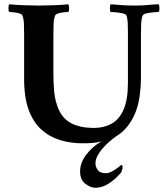

<svg xmlns="http://www.w3.org/2000/svg" viewBox="-20 -666 773 899"><path d="M455 -4Q433 2 412 3.5Q391 5 366 5Q311 5 261.5 -10Q212 -25 174 -59Q136 -93 114.5 -151Q93 -209 93 -294V-501Q93 -533 92 -555.5Q91 -578 85 -593Q83 -600 70 -603.5Q57 -607 43.5 -608.5Q30 -610 23 -610Q19 -615 19.5 -628.5Q20 -642 23 -646Q52 -643 91.5 -641.5Q131 -640 162 -640Q193 -640 232.5 -641.5Q272 -643 300 -646Q303 -642 303.5 -628.5Q304 -615 300 -610Q294 -610 280 -608.5Q266 -607 253.5 -603.5Q241 -600 238 -593Q232 -578 231 -555.5Q230 -533 230 -501V-322Q230 -273 234 -233.5Q238 -194 254 -155Q268 -123 290 -105Q312 -87 336.5 -79Q361 -71 383.5 -69Q406 -67 420 -67Q466 -67 502 -86.5Q538 -106 558.5 -152.5Q579 -199 579 -279V-501Q579 -504 579 -507.5Q579 -511 579 -514Q579 -540 578 -560Q577 -580 572 -593Q570 -600 554 -603.5Q538 -607 521.5 -608.5Q505 -610 498 -610Q494 -615 494.5 -628.5Q495 -642 498 -646Q533 -643 557 -641.5Q581 -640 615 -640Q647 -640 670 -642.5Q693 -645 723 -646Q726 -642 726.5 -628.5Q727 -615 723 -610Q717 -610 699.5 -608.5Q682 -607 666.5 -603.5Q651 -600 648 -593Q642 -578 641 -558.5Q640 -539 640 -507V-311Q640 -198 611.5 -133Q583 -68 536 -36Q508 -18 483 5.5Q458 29 442.5 53Q427 77 427 99Q427 115 437.5 130Q448 145 475 145Q489 145 504 137Q519 129 531 119.5Q543 110 548 106Q554 106 554 117Q554 121 551.5 130Q549 139 547 142Q540 151 522 168Q504 185 479.5 199Q455 213 427 213Q403 213 379 194Q355 175 355 137Q355 96 383.5 58.5Q412 21 455 -4Z"/></svg>

Font: Amiri
Style: Bold
Weight: 700
Designer: Khaled Hosny
Version: Version 0.113